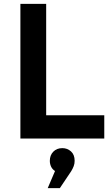

<svg xmlns="http://www.w3.org/2000/svg" viewBox="-20 -720 581 998"><path d="M522 -121V0H86V-700H220V-121ZM304 50Q330 50 349 67Q368 84 368 116Q368 131 363 144Q358 157 350 170L291 258H228L266 169Q252 160 245.5 146Q239 132 239 116Q239 87 257 68.5Q275 50 304 50Z"/></svg>

Font: QuotatisMedium
Style: Regular
Weight: 500
Designer: Julieta Ulanovsky
Foundry: Quotatis-Medium
Version: Version 4.000;PS 004.000;hotconv 1.0.88;makeotf.lib2.5.64775